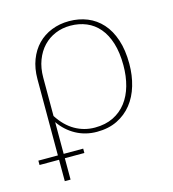

<svg xmlns="http://www.w3.org/2000/svg" viewBox="-111 -586 764 850"><g transform="rotate(-15 271.0 -161.0)"><path d="M108 -113Q139.5 -64 181.5 -40Q223.5 -16 272.5 -16Q321 -16 357 -33.8Q393 -51.5 417 -82.8Q441 -114 453 -156.8Q465 -199.5 465 -250Q465 -308.5 451.5 -351.8Q438 -395 413.8 -423.5Q389.5 -452 356 -466Q322.5 -480 282.5 -480Q245.5 -480 213.8 -466.8Q182 -453.5 158.5 -428.8Q135 -404 121.5 -368.5Q108 -333 108 -289ZM81.5 -289Q81.5 -338 96.5 -377.2Q111.5 -416.5 138.2 -444Q165 -471.5 202 -486.2Q239 -501 282.5 -501Q327.5 -501 365.8 -485.5Q404 -470 432.2 -438.8Q460.5 -407.5 476.2 -360.2Q492 -313 492 -250Q492 -196.5 478.2 -150Q464.5 -103.5 437.2 -69.2Q410 -35 369.8 -15.2Q329.5 4.5 276.5 4.5Q224 4.5 180.5 -19.2Q137 -43 108 -85V60.5H197.5V80.5H108V178.5H81.5V80.5H-8V60.5H81.5Z"/></g></svg>

Font: Lato 2
Style: Regular
Weight: 200
Designer: Lukasz Dziedzic with Adam Twardoch and Botio Nikoltchev
Foundry: tyPoland Lukasz Dziedzic
Version: Version 2.015; 2015-08-06; http://www.latofonts.com/